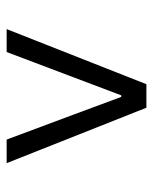

<svg xmlns="http://www.w3.org/2000/svg" viewBox="40 -827 469 589"><g transform="rotate(90 274.5 -532.5)"><path d="M69.3 -318.4H139.6L216.8 -522.5L272.5 -669.9H277.3L332 -522.5L408.2 -318.4H480.5L310.5 -747.1H238.3Z"/></g></svg>

Font: Gen Shin Gothic P Normal
Style: Regular
Weight: 300
Designer: [Source Han Sans]
Ryoko NISHIZUKA  (kana & ideographs); Paul D. Hunt (Latin, Greek & Cyrillic); Wenlong ZHANG  (bopomofo
Version: Version 1.002.20150607